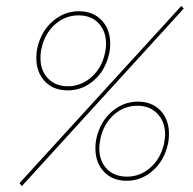

<svg xmlns="http://www.w3.org/2000/svg" viewBox="-20 -629 653 650"><path d="M46 -9 594 -609 602 -600 54 1ZM103 -433Q103 -452 107 -469Q120 -524 159 -557.5Q198 -591 247 -591Q295 -591 324 -560.5Q353 -530 353 -482Q353 -462 349 -445Q336 -390 297.5 -356.5Q259 -323 209 -323Q161 -323 132 -353.5Q103 -384 103 -433ZM335 -448Q339 -464 339 -481Q339 -523 314 -550Q289 -577 246 -577Q201 -577 166.5 -546.5Q132 -516 121 -467Q117 -451 117 -433Q117 -390 142.5 -363.5Q168 -337 210 -337Q254 -337 289 -367.5Q324 -398 335 -448ZM303 -127Q303 -146 307 -163Q320 -218 359 -251.5Q398 -285 447 -285Q494 -285 523 -255Q552 -225 552 -176Q552 -156 548 -139Q535 -84 496.5 -50.5Q458 -17 409 -17Q361 -17 332 -47.5Q303 -78 303 -127ZM535 -141Q539 -163 539 -173Q539 -216 513.5 -243.5Q488 -271 445 -271Q400 -271 365.5 -240.5Q331 -210 320 -160Q316 -138 316 -128Q316 -84 341.5 -57.5Q367 -31 410 -31Q454 -31 488.5 -61Q523 -91 535 -141Z"/></svg>

Font: Ysabeau Thin
Style: Italic
Weight: 200
Italic angle: -12°
Designer: Christian Thalmann (Catharsis Fonts)
Version: Version 0.003